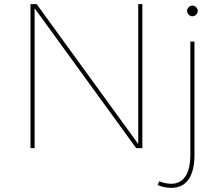

<svg xmlns="http://www.w3.org/2000/svg" viewBox="-20 -719 1058 932"><path d="M651 -20V-699H671V0H641L148 -679V0H128V-699H158ZM896 -684Q904 -692 914 -692Q924 -692 932 -684Q940 -676 940 -666Q940 -656 932 -648Q924 -640 914 -640Q904 -640 896 -648Q888 -656 888 -666Q888 -676 896 -684ZM904 31V-517H924V31Q924 112 894.5 153Q865 194 808 193Q776 192 745 179L753 161Q780 172 808 173Q855 174 879.5 138Q904 102 904 31Z"/></svg>

Font: Montserrat arm Thin
Style: Regular
Weight: 250
Designer: Julieta Ulanovsky
Foundry: Julieta Ulanovsky
Version: Version 6.000;PS 006.000;hotconv 1.0.88;makeotf.lib2.5.64775